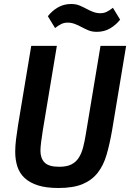

<svg xmlns="http://www.w3.org/2000/svg" viewBox="-20 -927 650 959"><path d="M264 -698 194 -277Q189 -245 185.5 -218Q182 -191 182 -174Q182 -137 202.5 -115.5Q223 -94 276 -94Q313 -94 336 -105.5Q359 -117 373 -138.5Q387 -160 395 -190.5Q403 -221 409 -259L482 -698H610L540 -277Q528 -208 512.5 -154.5Q497 -101 468 -64Q439 -27 392.5 -7.5Q346 12 272 12Q211 12 170 -1Q129 -14 103.5 -37.5Q78 -61 67 -94.5Q56 -128 56 -169Q56 -197 60 -230.5Q64 -264 70 -301L136 -698ZM464 -768Q440 -768 423 -775Q406 -782 389 -791Q371 -801 353.5 -807.5Q336 -814 318 -814Q301 -814 287 -807.5Q273 -801 255 -787L219 -846Q239 -872 268.5 -889.5Q298 -907 335 -907Q359 -907 376 -900Q393 -893 410 -884Q428 -874 445.5 -867.5Q463 -861 481 -861Q498 -861 512 -867.5Q526 -874 544 -888L580 -829Q560 -803 530.5 -785.5Q501 -768 464 -768Z"/></svg>

Font: IBM Plex Mono SemiBold
Style: Italic
Weight: 600
Italic angle: -9°
Monospace: yes
Designer: Mike Abbink, Paul van der Laan, Pieter van Rosmalen
Foundry: Bold Monday
Version: Version 2.3